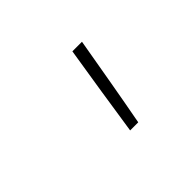

<svg xmlns="http://www.w3.org/2000/svg" viewBox="-69 -930 637 637"><g transform="rotate(-45 250.0 -611.5)"><path d="M249 -451Q261 -531 273.5 -611.5Q286 -692 299 -772H344Q330 -691 316 -611Q302 -531 287 -451Z"/></g></svg>

Font: Iosevka Slab Extralight
Style: Italic
Weight: 200
Italic angle: -9°
Monospace: yes
Designer: Belleve Invis
Foundry: Belleve Invis
Version: Version 11.1.1; ttfautohint (v1.8.3)